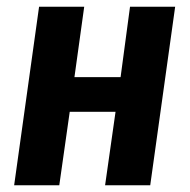

<svg xmlns="http://www.w3.org/2000/svg" viewBox="-20 -550 563 570"><path d="M323 -218H187L156 0H22L96 -530H230L201 -321H338L366 -530H500L426 0H292Z"/></svg>

Font: Fira Sans Condensed SemiBold
Style: Italic
Weight: 600
Width: 3
Italic angle: -8°
Designer: bBox Type GmbH & Carrois Corporate GbR & Edenspiekermann AG
Foundry: bBox Type GmbH & Carrois Corporate GbR & Edenspiekermann AG
Version: Version 4.301